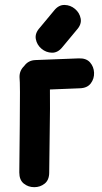

<svg xmlns="http://www.w3.org/2000/svg" viewBox="-20 -776 421 796"><path d="M60 -61Q60 -30 78.5 -15Q97 0 122 0Q147 0 165.5 -15Q184 -30 184 -61Q184 -103 186 -220Q188 -337 187 -405Q192 -405 311 -410Q342 -411 356.5 -430.5Q371 -450 370 -474.5Q369 -499 353.5 -517Q338 -535 307 -534Q174 -529 127 -527Q97 -526 80 -502Q60 -483 61 -455Q64 -432 62 -258Q60 -84 60 -61ZM239 -581 298 -652Q319 -675 314.5 -699Q310 -723 291 -739Q272 -755 247.5 -755.5Q223 -756 204 -732L145 -661Q124 -638 128.5 -614Q133 -590 152 -574Q171 -558 195.5 -557.5Q220 -557 239 -581Z"/></svg>

Font: Balsamiq Sans
Style: Bold
Weight: 700
Designer: Michael Angeles
Foundry: Balsamiq SRL
Version: Version 1.020; ttfautohint (v1.8.4.7-5d5b);gftools[0.9.26]